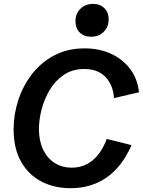

<svg xmlns="http://www.w3.org/2000/svg" viewBox="-20 -967 743 999"><path d="M347.7 12.2Q261.2 12.2 194.1 -23.2Q127 -58.6 88.9 -127.2Q50.8 -195.8 50.8 -294.4Q50.8 -371.1 75.2 -446Q99.6 -521 146.7 -581.8Q193.8 -642.6 262.7 -679Q331.5 -715.3 420.9 -715.3Q498 -715.3 559.3 -686.5Q620.6 -657.7 658.4 -606.4Q696.3 -555.2 703.1 -486.8L572.8 -456.5Q569.3 -522.9 529.8 -565.4Q490.2 -607.9 418.5 -607.9Q356.9 -607.9 312.3 -577.6Q267.6 -547.4 239 -499.5Q210.4 -451.7 196.5 -397.7Q182.6 -343.8 182.6 -295.9Q182.6 -234.9 203.9 -189.7Q225.1 -144.5 263.4 -119.6Q301.8 -94.7 353.5 -94.7Q414.1 -94.7 460.2 -131.3Q506.3 -168 535.6 -244.1L664.6 -211.9Q613.8 -97.7 533.7 -42.7Q453.6 12.2 347.7 12.2ZM454.1 -775.9Q416.5 -775.9 394.5 -798.3Q372.6 -820.8 372.6 -856.4Q372.6 -895.5 398.2 -921.1Q423.8 -946.8 463.9 -946.8Q501 -946.8 523.2 -924.3Q545.4 -901.9 545.4 -866.2Q545.4 -827.6 519.8 -801.8Q494.1 -775.9 454.1 -775.9Z"/></svg>

Font: Schibsted Grotesk SemiBold
Style: Italic
Weight: 600
Italic angle: -12°
Designer: Bakken & Baeck AS, Henrik Kongsvoll
Foundry: Schibsted ASA
Version: Version 1.100;gftools[0.9.25]